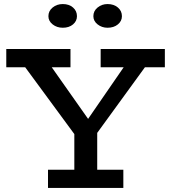

<svg xmlns="http://www.w3.org/2000/svg" viewBox="-20 -928 844 948"><path d="M372 -232 83 -625H215L415 -341L610 -624H716L431 -232ZM217 0V-90H589V0ZM347 -41V-307H460V-41ZM11 -596V-686H328V-596ZM477 -596V-686H794V-596ZM511 -791Q483 -791 462 -807.5Q441 -824 441 -848Q441 -874 462 -891Q483 -908 511 -908Q542 -908 562 -891Q582 -874 582 -848Q582 -824 562 -807.5Q542 -791 511 -791ZM290 -791Q261 -791 240 -807.5Q219 -824 219 -848Q219 -874 240 -891Q261 -908 290 -908Q321 -908 340.5 -891Q360 -874 360 -848Q360 -824 340.5 -807.5Q321 -791 290 -791Z"/></svg>

Font: BioRhyme Medium
Style: Regular
Weight: 500
Designer: Aoife Mooney
Foundry: Aoife Mooney Type
Version: Version 1.600;gftools[0.9.33]